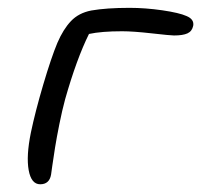

<svg xmlns="http://www.w3.org/2000/svg" viewBox="-20 -502 515 492"><path d="M83 -29.8Q60.1 -29.8 53.5 -65.9Q46.9 -102.1 59.1 -162.1Q70.3 -215.8 90.8 -285.2Q111.3 -354.5 127 -392.1Q142.1 -427.2 161.9 -448Q181.6 -468.8 213.9 -475.1Q252.9 -481.9 312 -481.9Q352.5 -481.9 396 -475.6Q439.5 -469.2 458 -460.9Q478 -452.6 475.1 -436Q472.2 -421.9 460.4 -416.5Q448.7 -411.1 425.8 -411.1Q417 -411.1 369.1 -416.5Q321.3 -421.9 293 -421.9Q240.2 -421.9 208 -415Q176.3 -351.1 147 -248Q139.2 -219.2 132.1 -183.8Q125 -148.4 121.1 -124Q117.2 -99.6 114 -77.1Q110.8 -54.7 110.8 -54.2Q106.4 -29.8 83 -29.8Z"/></svg>

Font: Shantell Sans Irregular
Style: Italic
Weight: 300
Italic angle: -11.31°
Designer: Stephen Nixon, Anya Danilova, Shantell Martin
Foundry: Arrow Type
Version: Version 1.006;[9816181b4]